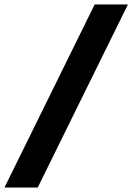

<svg xmlns="http://www.w3.org/2000/svg" viewBox="-97 -777 593 860"><path d="M72 63H-77L327 -757H476Z"/></svg>

Font: Mulish ExtraLight Black
Style: Italic
Weight: 900
Italic angle: -9°
Version: Version 3.603